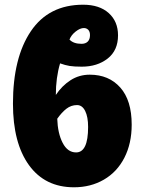

<svg xmlns="http://www.w3.org/2000/svg" viewBox="-20 -785 612 815"><path d="M217 -382Q243 -421 279.5 -444.5Q316 -468 361 -468Q442 -468 490.5 -413.5Q539 -359 539 -256Q539 -176 508 -115.5Q477 -55 421 -22.5Q365 10 294 10Q171 10 103 -84Q35 -178 35 -345Q35 -540 111 -652.5Q187 -765 333 -765Q402 -765 441.5 -729.5Q481 -694 481 -635Q481 -571 437 -536.5Q393 -502 327 -502Q295 -502 276 -505Q257 -508 235 -516Q217 -455 217 -382ZM275 -617Q292 -599 326 -599Q343 -599 352.5 -608.5Q362 -618 362 -636Q362 -651 354.5 -658.5Q347 -666 336 -666Q320 -666 301 -651Q282 -636 275 -617ZM354 -246Q354 -289 341.5 -314Q329 -339 307 -339Q282 -339 262 -323.5Q242 -308 223 -281Q225 -219 246 -178.5Q267 -138 303 -138Q354 -138 354 -246Z"/></svg>

Font: Noto Sans Display Black Narrow
Style: Regular
Weight: 900
Width: 4
Designer: Monotype Design team
Foundry: Monotype Imaging Inc.
Version: Version 1.000